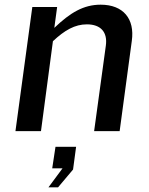

<svg xmlns="http://www.w3.org/2000/svg" viewBox="-20 -560 636 820"><path d="M155 0 206 -384C256 -431 300 -456 351 -456C411 -456 440 -422 432 -365L382 0H491L543 -386C556 -479 507 -540 410 -540C337 -540 280 -506 212 -441L224 -530H118L46 0ZM228 240 292 164 305 67H217L203 159H247L187 240Z"/></svg>

Font: Cheyenne Sans Medium
Style: Italic
Weight: 500
Italic angle: -8.13011°
Designer: The Public Sans project authors (U.S. Web Design System), Libre Franklin designed by Pablo Impallari and Rodrigo Fuenzal
Foundry: The Cheyenne Sans Project Authors
Version: Version 2.007